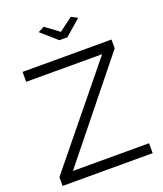

<svg xmlns="http://www.w3.org/2000/svg" viewBox="-163 -1023 956 1128"><g transform="rotate(-20 314.5 -458.5)"><path d="M246 -917 331 -854 416 -917 455 -897 356 -811H306L208 -897ZM31 -55 514 -648H39V-710H595V-655L118 -62H594V0H31Z"/></g></svg>

Font: Raleway-v4020
Style: Regular
Weight: 400
Designer: Matt McInerney, Pablo Impallari, Rodrigo Fuenzalida
Foundry: Matt McInerney, Pablo Impallari, Rodrigo Fuenzalida
Version: Version 4.020;PS 004.020;hotconv 1.0.88;makeotf.lib2.5.64775